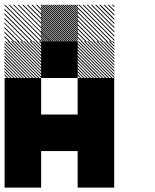

<svg xmlns="http://www.w3.org/2000/svg" viewBox="-21 -856 708 876"><path d="M500.8 -655.8 489.2 -667.5H495L500.8 -661.7ZM500.8 -641.7 475 -667.5H480.8L500.8 -647.5ZM500.8 -627.5 460.8 -667.5H466.7L500.8 -633.3ZM500.8 -613.3 446.7 -667.5H452.5L500.8 -619.2ZM500.8 -599.2 432.5 -667.5H438.3L500.8 -605ZM500.8 -585 418.3 -667.5H424.2L500.8 -590.8ZM500.8 -570.8 404.2 -667.5H410L500.8 -576.7ZM500.8 -556.7 390 -667.5H395.8L500.8 -562.5ZM500.8 -542.5 375.8 -667.5H381.7L500.8 -548.3ZM500.8 -528.3 361.7 -667.5H367.5L500.8 -534.2ZM500.8 -514.2 347.5 -667.5H353.3L500.8 -520ZM500.8 -500 333.3 -667.5H339.2L500.8 -505.8ZM487.5 -499.2 332.5 -654.2V-660L493.3 -499.2ZM473.3 -499.2 332.5 -640V-645.8L479.2 -499.2ZM459.2 -499.2 332.5 -625.8V-631.7L465 -499.2ZM445 -499.2 332.5 -611.7V-617.5L450.8 -499.2ZM430 -499.2 332.5 -596.7V-603.3L436.7 -499.2ZM416.7 -499.2 332.5 -583.3V-589.2L422.5 -499.2ZM402.5 -499.2 332.5 -569.2V-575L408.3 -499.2ZM388.3 -499.2 332.5 -555V-560.8L394.2 -499.2ZM374.2 -499.2 332.5 -540.8V-546.7L380 -499.2ZM360 -499.2 332.5 -526.7V-532.5L365.8 -499.2ZM345.8 -499.2 332.5 -512.5V-518.3L351.7 -499.2ZM167.5 -655.8 155.8 -667.5H161.7L167.5 -661.7ZM167.5 -641.7 141.7 -667.5H147.5L167.5 -647.5ZM167.5 -627.5 127.5 -667.5H133.3L167.5 -633.3ZM167.5 -613.3 113.3 -667.5H119.2L167.5 -619.2ZM167.5 -599.2 99.2 -667.5H105L167.5 -605ZM167.5 -585 85 -667.5H90.8L167.5 -590.8ZM167.5 -570.8 70.8 -667.5H76.7L167.5 -576.7ZM167.5 -556.7 56.7 -667.5H62.5L167.5 -562.5ZM167.5 -542.5 42.5 -667.5H48.3L167.5 -548.3ZM167.5 -528.3 28.3 -667.5H34.2L167.5 -534.2ZM167.5 -514.2 14.2 -667.5H20L167.5 -520ZM167.5 -500 0 -667.5H5.8L167.5 -505.8ZM154.2 -499.2 -0.8 -654.2V-660L160 -499.2ZM140 -499.2 -0.8 -640V-645.8L145.8 -499.2ZM125.8 -499.2 -0.8 -625.8V-631.7L131.7 -499.2ZM111.7 -499.2 -0.8 -611.7V-617.5L117.5 -499.2ZM96.7 -499.2 -0.8 -596.7V-603.3L103.3 -499.2ZM83.3 -499.2 -0.8 -583.3V-589.2L89.2 -499.2ZM69.2 -499.2 -0.8 -569.2V-575L75 -499.2ZM55 -499.2 -0.8 -555V-560.8L60.8 -499.2ZM40.8 -499.2 -0.8 -540.8V-546.7L46.7 -499.2ZM26.7 -499.2 -0.8 -526.7V-532.5L32.5 -499.2ZM12.5 -499.2 -0.8 -512.5V-518.3L18.3 -499.2ZM500.8 -822.5 489.2 -834.2H495L500.8 -828.3ZM500.8 -803.3 470 -834.2H475.8L500.8 -809.2ZM500.8 -784.2 450.8 -834.2H456.7L500.8 -790ZM500.8 -764.2 430.8 -834.2H437.5L500.8 -770.8ZM500.8 -745.8 412.5 -834.2H418.3L500.8 -751.7ZM500.8 -726.7 393.3 -834.2H399.2L500.8 -732.5ZM500.8 -707.5 374.2 -834.2H380L500.8 -713.3ZM500.8 -688.3 355 -834.2H360.8L500.8 -694.2ZM500.8 -669.2 335.8 -834.2H341.7L500.8 -675ZM485 -665.8 332.5 -818.3V-824.2L490.8 -665.8ZM465.8 -665.8 332.5 -799.2V-805L471.7 -665.8ZM446.7 -665.8 332.5 -780V-785.8L452.5 -665.8ZM427.5 -665.8 332.5 -760.8V-766.7L433.3 -665.8ZM408.3 -665.8 332.5 -741.7V-747.5L414.2 -665.8ZM389.2 -665.8 332.5 -722.5V-728.3L395 -665.8ZM370 -665.8 332.5 -703.3V-709.2L375.8 -665.8ZM350.8 -665.8 332.5 -684.2V-690L356.7 -665.8ZM334.2 -826.7 326.7 -834.2H332.5L334.2 -832.5ZM334.2 -817.5 317.5 -834.2H323.3L334.2 -823.3ZM334.2 -808.3 308.3 -834.2H314.2L334.2 -814.2ZM334.2 -799.2 299.2 -834.2H305L334.2 -805ZM334.2 -790 290 -834.2H295.8L334.2 -795.8ZM334.2 -780.8 280.8 -834.2H286.7L334.2 -786.7ZM334.2 -771.7 271.7 -834.2H277.5L334.2 -777.5ZM334.2 -762.5 262.5 -834.2H268.3L334.2 -768.3ZM334.2 -753.3 253.3 -834.2H259.2L334.2 -759.2ZM334.2 -744.2 244.2 -834.2H250L334.2 -750ZM334.2 -735 235 -834.2H240.8L334.2 -740.8ZM334.2 -725.8 225.8 -834.2H231.7L334.2 -731.7ZM334.2 -716.7 216.7 -834.2H222.5L334.2 -722.5ZM334.2 -707.5 207.5 -834.2H213.3L334.2 -713.3ZM334.2 -698.3 198.3 -834.2H204.2L334.2 -704.2ZM334.2 -689.2 189.2 -834.2H195L334.2 -695ZM334.2 -680 180 -834.2H185.8L334.2 -685.8ZM334.2 -670.8 170.8 -834.2H176.7L334.2 -676.7ZM330 -665.8 165.8 -830 167.5 -834.2 334.2 -667.5ZM320.8 -665.8 165.8 -820.8V-826.7L326.7 -665.8ZM311.7 -665.8 165.8 -811.7V-817.5L317.5 -665.8ZM302.5 -665.8 165.8 -802.5V-808.3L308.3 -665.8ZM293.3 -665.8 165.8 -793.3V-799.2L299.2 -665.8ZM284.2 -665.8 165.8 -784.2V-790L290 -665.8ZM275 -665.8 165.8 -775V-780.8L280.8 -665.8ZM265.8 -665.8 165.8 -765.8V-771.7L271.7 -665.8ZM256.7 -665.8 165.8 -756.7V-762.5L262.5 -665.8ZM247.5 -665.8 165.8 -747.5V-753.3L253.3 -665.8ZM238.3 -665.8 165.8 -738.3V-744.2L244.2 -665.8ZM229.2 -665.8 165.8 -729.2V-735L235 -665.8ZM220 -665.8 165.8 -720V-725.8L225.8 -665.8ZM210 -665.8 165.8 -710V-716.7L216.7 -665.8ZM201.7 -665.8 165.8 -701.7V-707.5L207.5 -665.8ZM192.5 -665.8 165.8 -692.5V-698.3L198.3 -665.8ZM183.3 -665.8 165.8 -683.3V-689.2L189.2 -665.8ZM174.2 -665.8 165.8 -674.2V-680L180 -665.8ZM167.5 -830 163.3 -834.2H167.5ZM167.5 -809.2 142.5 -834.2H148.3L167.5 -815ZM167.5 -788.3 121.7 -834.2H127.5L167.5 -794.2ZM167.5 -767.5 100.8 -834.2H106.7L167.5 -773.3ZM167.5 -746.7 80 -834.2H85.8L167.5 -752.5ZM167.5 -725.8 59.2 -834.2H65L167.5 -731.7ZM167.5 -705 38.3 -834.2H43.3L167.5 -710ZM167.5 -684.2 17.5 -834.2H23.3L167.5 -690ZM165 -665.8 -0.8 -831.7 2.5 -834.2 167.5 -669.2ZM144.2 -665.8 -0.8 -810.8V-816.7L150 -665.8ZM123.3 -665.8 -0.8 -790V-795.8L129.2 -665.8ZM102.5 -665.8 -0.8 -769.2V-775L108.3 -665.8ZM81.7 -665.8 -0.8 -748.3V-753.3L86.7 -665.8ZM60.8 -665.8 -0.8 -727.5V-733.3L66.7 -665.8ZM40 -665.8 -0.8 -706.7V-712.5L45.8 -665.8ZM19.2 -665.8 -0.8 -685.8V-691.7L25 -665.8ZM167.5 -834.2H169.2L167.5 -835.8ZM333.3 -166.7H500V0H333.3ZM0 -166.7H166.7V0H0ZM333.3 -333.3H500V0H333.3ZM166.7 -333.3H500V-166.7H166.7ZM0 -333.3H333.3V-166.7H0ZM0 -333.3H166.7V0H0ZM333.3 -500H500V-166.7H333.3ZM0 -500H166.7V-166.7H0ZM166.7 -666.7H333.3V-500H166.7Z"/></svg>

Font: 0xA000-Pixelated-Mono
Style: Pixelated-Mono
Weight: 400
Version: Version 0.1